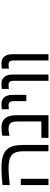

<svg xmlns="http://www.w3.org/2000/svg" viewBox="937 -1610 673 2587"><g transform="rotate(-90 1273.5 -316.5)"><path d="M73.7 -619.1Q111.8 -624.5 178 -628.9Q244.1 -633.3 306.6 -633.3Q398.9 -633.3 458 -615.5Q517.1 -597.7 550.8 -562.5Q585.9 -526.4 599.9 -471.7Q613.8 -417 613.8 -341.3V0H529.3V-338.4Q529.3 -390.1 518.1 -428.7Q506.8 -467.3 481 -491.2Q454.6 -515.1 411.9 -526.4Q369.1 -537.6 304.7 -537.6Q243.2 -537.6 177 -531.5Q110.8 -525.4 78.6 -522.5H73.7ZM158.2 -372.6V0H73.7V-372.6Z M1014.6 0H709V-95.7H930.2V-420.4Q930.2 -487.3 907.2 -512.5Q884.3 -537.6 824.2 -537.6Q803.7 -537.6 779.3 -533Q754.9 -528.3 743.2 -524.9H738.3V-620.6Q755.4 -626.5 788.3 -629.9Q821.3 -633.3 848.1 -633.3Q932.1 -633.3 973.4 -584Q1014.6 -534.7 1014.6 -434.6Z M1288.6 -298.3H1204.1V-478Q1204.1 -506.8 1190.4 -522.2Q1176.8 -537.6 1147.5 -537.6Q1139.2 -537.6 1124.3 -536.4Q1109.4 -535.2 1095.2 -532.7V-628.4Q1107.9 -630.4 1129.2 -631.8Q1150.4 -633.3 1165.5 -633.3Q1225.1 -633.3 1256.8 -594.5Q1288.6 -555.7 1288.6 -487.3Z M1562.5 0H1478V-478Q1478 -506.8 1464.4 -522.2Q1450.7 -537.6 1421.4 -537.6Q1413.1 -537.6 1398.2 -536.4Q1383.3 -535.2 1369.1 -532.7V-628.4Q1381.8 -630.4 1403.1 -631.8Q1424.3 -633.3 1439.5 -633.3Q1499 -633.3 1530.8 -594.5Q1562.5 -555.7 1562.5 -487.3Z M1836.4 0H1752V-478Q1752 -506.8 1738.3 -522.2Q1724.6 -537.6 1695.3 -537.6Q1687 -537.6 1672.1 -536.4Q1657.2 -535.2 1643.1 -532.7V-628.4Q1655.8 -630.4 1677 -631.8Q1698.2 -633.3 1713.4 -633.3Q1772.9 -633.3 1804.7 -594.5Q1836.4 -555.7 1836.4 -487.3Z"/></g></svg>

Font: IranNastaliq
Style: Regular
Weight: 400
Designer: Hossein Zahedi
Version: Version 1.5